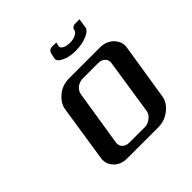

<svg xmlns="http://www.w3.org/2000/svg" viewBox="-124 -518 613 613"><g transform="rotate(-45 182.5 -211.0)"><path d="M53.2 -52.2Q53.2 -55.2 54.2 -62L83 -250Q86.4 -274.4 109.9 -293.9Q131.3 -312 163.1 -312H301.8Q329.6 -312 348.1 -293.5Q362.8 -277.8 362.8 -258.8Q362.8 -255.9 361.8 -250L332 -62Q328.6 -36.6 304.7 -18.1Q281.7 0 252.9 0H112.8Q83.5 0 66.9 -18.1Q53.2 -32.2 53.2 -52.2ZM123 -62Q121.1 -47.9 129.4 -39.6Q138.2 -30.8 152.8 -30.8H223.1Q236.3 -30.8 248 -40Q260.3 -48.3 263.2 -62L292 -250Q294.4 -263.2 285.6 -272Q276.9 -280.8 262.2 -280.8H192.9Q178.2 -280.8 166.5 -272Q155.3 -263.2 152.8 -250ZM173.8 -390.1 177.2 -405.8Q180.2 -421.9 195.8 -421.9H213.9L210.9 -407.2Q210.4 -399.9 220.2 -395Q230 -390.1 244.1 -390.1Q258.8 -390.1 269 -395Q280.3 -400.4 282.2 -407.2Q284.2 -421.9 300.8 -421.9H318.8L314 -390.1Q311.5 -377 290 -368.2Q266.6 -358.9 238.8 -358.9Q210.4 -358.9 190.9 -368.7Q171.4 -378.4 173.8 -390.1Z"/></g></svg>

Font: Hhenum
Style: Italic
Weight: 400
Designer: T. Christopher White
Version: Version 1.0